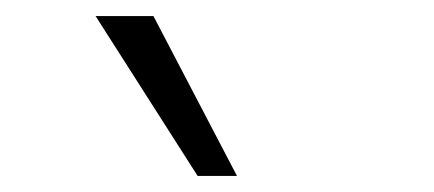

<svg xmlns="http://www.w3.org/2000/svg" viewBox="-20 -771 540 239"><path d="M226 -552 99 -751H171L275 -552Z"/></svg>

Font: Nunito Sans 11pt Light
Style: Regular
Weight: 300
Version: Version 3.101;gftools[0.9.27]